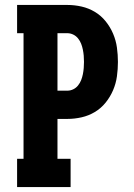

<svg xmlns="http://www.w3.org/2000/svg" viewBox="-20 -755 540 775"><path d="M49 0V-114H75V-621H49V-735H252Q281 -735 309.5 -728.5Q338 -722 363 -707Q388 -692 406.5 -669Q425 -646 436.5 -619Q448 -592 452 -563Q456 -534 456 -505Q456 -476 452 -447Q448 -418 436.5 -391Q425 -364 406.5 -341Q388 -318 363 -303Q338 -288 309.5 -281.5Q281 -275 252 -275H212V-114H265V0ZM212 -389H252Q264 -389 275.5 -394.5Q287 -400 295 -410Q303 -420 307.5 -431.5Q312 -443 314.5 -455.5Q317 -468 318 -480.5Q319 -493 319 -505Q319 -518 318 -530Q317 -542 314.5 -554.5Q312 -567 307.5 -578.5Q303 -590 295 -600Q287 -610 275.5 -615.5Q264 -621 252 -621H212Z"/></svg>

Font: Iosevka Curly Slab Heavy
Style: Regular
Weight: 900
Monospace: yes
Designer: Belleve Invis
Foundry: Belleve Invis
Version: Version 22.1.2; ttfautohint (v1.8.4)